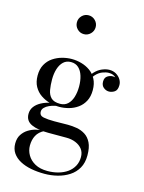

<svg xmlns="http://www.w3.org/2000/svg" viewBox="-146 -842 888 1187"><g transform="rotate(15 298.0 -249.0)"><path d="M258 260Q212.5 260 172.5 252.2Q132.5 244.5 101.8 228Q71 211.5 53.5 186Q36 160.5 36 125Q36 91 51.2 67.8Q66.5 44.5 89.2 30.5Q112 16.5 135.5 10.5Q159 4.5 176 4.5H190.5Q156.5 21.5 141.8 49.5Q127 77.5 127 114.5Q127 146 143.5 174.5Q160 203 192.2 220.8Q224.5 238.5 272 238.5Q309.5 238.5 342 229.2Q374.5 220 398.8 202.5Q423 185 436.8 159.5Q450.5 134 450.5 101.5Q450.5 72 434.8 51.5Q419 31 392.2 20Q365.5 9 333 9Q322.5 9 298.8 9Q275 9 251.2 9Q227.5 9 216.5 9Q149 9 108.5 -9.5Q68 -28 68 -73Q68 -99.5 83.2 -119.8Q98.5 -140 124.5 -153.8Q150.5 -167.5 183.2 -174.5Q216 -181.5 251.5 -181.5L250.5 -167.5Q234.5 -167.5 215 -163.5Q195.5 -159.5 177.8 -151.5Q160 -143.5 148.8 -132Q137.5 -120.5 137.5 -106Q137.5 -80 164.8 -74.8Q192 -69.5 233 -69.5Q250.5 -69.5 265 -69.8Q279.5 -70 293 -70.2Q306.5 -70.5 321 -70.5Q349 -70.5 378 -65.5Q407 -60.5 431.8 -45Q456.5 -29.5 471.5 0.8Q486.5 31 486.5 82Q486.5 129.5 467.2 163.2Q448 197 415.2 218.2Q382.5 239.5 341.5 249.8Q300.5 260 258 260ZM240 -163.5Q209.5 -163.5 178.2 -172Q147 -180.5 120.2 -198.8Q93.5 -217 77.2 -246.2Q61 -275.5 61 -316.5Q61 -358 77.2 -387.2Q93.5 -416.5 120.2 -434.5Q147 -452.5 178.2 -461Q209.5 -469.5 240 -469.5Q270.5 -469.5 301.2 -461Q332 -452.5 357.5 -434.5Q383 -416.5 398.5 -387.2Q414 -358 414 -316.5Q414 -275.5 398.5 -246.2Q383 -217 357.5 -198.8Q332 -180.5 301.2 -172Q270.5 -163.5 240 -163.5ZM240 -183Q269.5 -183 288.8 -201Q308 -219 317.2 -249.2Q326.5 -279.5 326.5 -316.5Q326.5 -353.5 317.2 -383.8Q308 -414 288.8 -432Q269.5 -450 240 -450Q210.5 -450 191.5 -432Q172.5 -414 163 -383.8Q153.5 -353.5 153.5 -316.5Q153.5 -279.5 158.8 -249.2Q164 -219 182.2 -201Q200.5 -183 240 -183ZM512 -334.5Q493 -334.5 477.2 -347.5Q461.5 -360.5 461.5 -385Q461.5 -410 477.8 -420.8Q494 -431.5 512 -431.5Q530.5 -431.5 547.2 -420.8Q564 -410 564 -389.5H545Q545 -410 529 -428Q513 -446 483 -446Q464.5 -446 441.8 -437.2Q419 -428.5 399 -405.8Q379 -383 369 -341L355 -351Q365 -395 387.5 -419.8Q410 -444.5 435.8 -454.8Q461.5 -465 481.5 -465Q506 -465 524.8 -454Q543.5 -443 554.2 -425.8Q565 -408.5 565 -389.5Q565 -357.5 547.8 -346Q530.5 -334.5 512 -334.5ZM270.5 -637Q245.5 -637 228 -654.8Q210.5 -672.5 210.5 -697.5Q210.5 -722 228 -739.8Q245.5 -757.5 270.5 -757.5Q295 -757.5 312.8 -739.8Q330.5 -722 330.5 -697.5Q330.5 -672.5 312.8 -654.8Q295 -637 270.5 -637Z"/></g></svg>

Font: Bodoni Moda 11pt
Style: Regular
Weight: 400
Version: Version 2.004